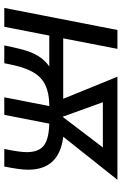

<svg xmlns="http://www.w3.org/2000/svg" viewBox="144 -712 568 896"><g transform="rotate(90 428.0 -264.0)"><path d="M675 0Q690 -70 690 -105Q690 -160 660 -184Q630 -208 557 -210L516 0H434L475 -210Q389 -210 346 -171Q303 -134 282 -34L275 0H192Q200 -40 207 -68Q214 -96 220 -113Q232 -146 248.5 -169Q265 -192 290 -210H146L105 0H17L120 -528H208L159 -275H441L338 -528H819L618 -275Q772 -257 772 -111Q772 -73 757 0ZM668 -460H457L525 -272Z"/></g></svg>

Font: Libra Sans Modern
Style: Italic
Weight: 400
Italic angle: -12°
Foundry: Stefan Peev, Context Ltd
Version: Version 1.000